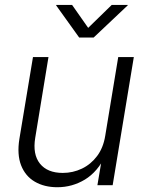

<svg xmlns="http://www.w3.org/2000/svg" viewBox="-20 -765 602 793"><path d="M216.8 8.3Q163.1 8.3 123.8 -14.6Q84.5 -37.6 67.1 -82.3Q49.8 -127 60.1 -191.4L116.2 -529.3H180.2L125.5 -195.8Q114.3 -127.4 145 -89.1Q175.8 -50.8 239.3 -50.8Q281.2 -50.8 318.4 -68.6Q355.5 -86.4 381.1 -120.6Q406.7 -154.8 414.6 -204.1L468.3 -529.3H532.7L445.3 0H382.3L403.3 -124.5H417Q383.3 -55.2 330.8 -23.4Q278.3 8.3 216.8 8.3ZM277.8 -744.6 344.2 -649.9 441.4 -744.6H507.8L507.3 -742.7L366.7 -609.9H307.1L211.9 -742.7L212.4 -744.6Z"/></svg>

Font: Inter 24pt Light
Style: Italic
Weight: 300
Italic angle: -9.3988°
Designer: Rasmus Andersson
Foundry: rsms
Version: Version 4.001;git-66647c0bb